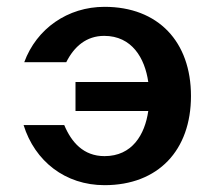

<svg xmlns="http://www.w3.org/2000/svg" viewBox="-20 -529 628 562"><path d="M201 -289V-204H414C404 -135 367 -72 286 -72C224 -72 189 -113 168 -163H49C82 -57 171 13 286 13C443 13 539 -89 539 -248C539 -407 443 -509 286 -509C178 -509 87 -445 51 -347H174C197 -393 233 -424 285 -424C366 -424 404 -359 414 -289Z"/></svg>

Font: Perun SemiBold
Style: Regular
Weight: 600
Foundry: Copyright (c) Stefan Peev, Context Ltd, 2016
Version: Version 1.089